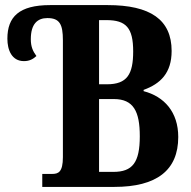

<svg xmlns="http://www.w3.org/2000/svg" viewBox="-20 -734 750 754"><path d="M146 0H429C595 0 680 -65 680 -196C680 -294 625 -355 544 -376V-381C610 -405 654 -447 654 -534C654 -657 570 -714 403 -714H177C55 -714 9 -668 9 -582C9 -538 26 -494 74 -494C96 -494 110 -502 123 -514C109 -533 101 -551 101 -580C101 -640 127 -663 166 -663C214 -663 227 -639 227 -576V-117C227 -58 209 -51 185 -51H146ZM400 -403H369V-655H398C475 -655 503 -625 503 -532C503 -442 479 -403 400 -403ZM425 -59H369V-345H427C504 -345 529 -297 529 -199C529 -95 500 -59 425 -59Z"/></svg>

Font: Noto Serif Condensed
Style: Bold
Weight: 700
Width: 3
Designer: Monotype Design Team
Foundry: Monotype Imaging Inc.
Version: Version 2.015